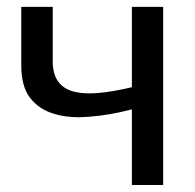

<svg xmlns="http://www.w3.org/2000/svg" viewBox="-20 -526 555 546"><path d="M444 -506.5V0H355V-215Q290 -198 233 -194Q219 -193 205.5 -192.5Q165 -192.5 133 -202.5Q90 -215.5 65.2 -248.2Q40.5 -281 40.5 -339V-506.5H130V-352.5Q130 -316 144.8 -295Q159.5 -274 188 -266Q208 -260.5 234 -260.5Q245.5 -260.5 258.5 -261.5Q300.5 -265 355 -278V-506.5Z"/></svg>

Font: Lato
Style: Regular
Weight: 400
Designer: Lukasz Dziedzic with Adam Twardoch and Botio Nikoltchev
Foundry: tyPoland Lukasz Dziedzic
Version: Version 2.010; 2014-09-01; http://www.latofonts.com/; ttfaut